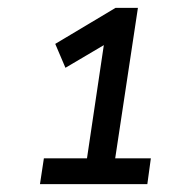

<svg xmlns="http://www.w3.org/2000/svg" viewBox="-20 -739 443 490"><path d="M82 -269 92 -335H202L249 -651H291L147 -566L121 -627L275 -719H332L274 -335H365L356 -269Z"/></svg>

Font: Nunitoga
Style: Medium Italic
Weight: 500
Italic angle: -9°
Designer: Vernon Adams
Foundry: Vernon Adams
Version: Version 1.0